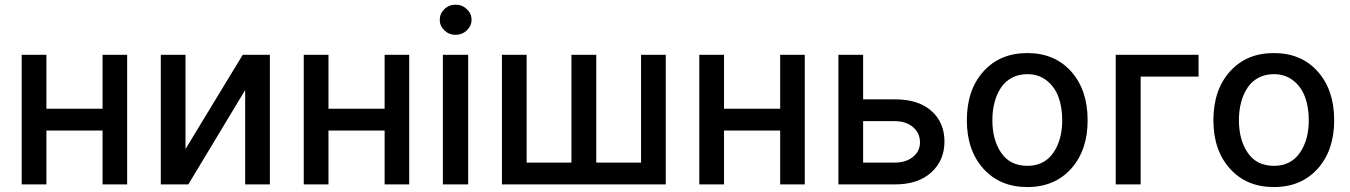

<svg xmlns="http://www.w3.org/2000/svg" viewBox="-20 -776 5682 808"><path d="M175.3 -545.4V-318.4H411.6V-545.4H515.1V0H411.6V-226.6H175.3V0H71.3V-545.4Z M760.7 -148.9 1001.5 -545.4H1115.7V0H1011.7V-397L772.5 0H656.7V-545.4H760.7Z M1362.3 -545.4V-318.4H1598.6V-545.4H1702.1V0H1598.6V-226.6H1362.3V0H1258.3V-545.4Z M1897.5 -629.4Q1869.6 -629.4 1850.1 -648.2Q1830.6 -667 1830.6 -692.9Q1830.6 -718.8 1850.1 -737.5Q1869.6 -756.3 1897.5 -756.3Q1924.8 -756.3 1944.6 -737.5Q1964.4 -718.8 1964.4 -692.9Q1964.4 -667 1944.6 -648.2Q1924.8 -629.4 1897.5 -629.4ZM1843.8 0V-545.4H1950.2V0Z M2092.3 -545.4H2196.3V-91.8H2384.8V-545.4H2489.3V-91.8H2677.7V-545.4H2781.7V0H2092.3Z M3026.9 -545.4V-318.4H3263.2V-545.4H3366.7V0H3263.2V-226.6H3026.9V0H2922.9V-545.4Z M3612.3 -357.9H3746.6Q3844.7 -357.9 3899.7 -309.3Q3954.6 -260.7 3954.6 -180.2Q3954.6 -101.1 3899.2 -50.5Q3843.8 0 3746.6 0H3508.3V-545.4H3612.3ZM3612.3 -266.1V-91.8H3746.6Q3792.5 -91.8 3822 -115.7Q3851.6 -139.6 3851.6 -176.8Q3851.6 -216.3 3822 -241.2Q3792.5 -266.1 3746.6 -266.1Z M4048.8 -270Q4048.8 -397.5 4118.4 -475.1Q4188 -552.7 4303.2 -552.7Q4418.5 -552.7 4487.8 -475.1Q4557.1 -397.5 4557.1 -270Q4557.1 -143.6 4487.8 -66.2Q4418.5 11.2 4303.2 11.2Q4188 11.2 4118.4 -66.2Q4048.8 -143.6 4048.8 -270ZM4303.2 -78.1Q4374.5 -78.1 4412.4 -132.6Q4450.2 -187 4450.2 -270.5Q4450.2 -324.2 4434.6 -367.2Q4418.9 -410.2 4385 -437Q4351.1 -463.9 4303.2 -463.9Q4266.6 -463.9 4238 -448.5Q4209.5 -433.1 4191.9 -406.2Q4174.3 -379.4 4165.3 -345Q4156.2 -310.5 4156.2 -270.5Q4156.2 -186.5 4193.8 -132.3Q4231.4 -78.1 4303.2 -78.1Z M5023.9 -545.4V-453.6H4780.3V0H4675.3V-545.4Z M5086.4 -270Q5086.4 -397.5 5156 -475.1Q5225.6 -552.7 5340.8 -552.7Q5456.1 -552.7 5525.4 -475.1Q5594.7 -397.5 5594.7 -270Q5594.7 -143.6 5525.4 -66.2Q5456.1 11.2 5340.8 11.2Q5225.6 11.2 5156 -66.2Q5086.4 -143.6 5086.4 -270ZM5340.8 -78.1Q5412.1 -78.1 5450 -132.6Q5487.8 -187 5487.8 -270.5Q5487.8 -324.2 5472.2 -367.2Q5456.5 -410.2 5422.6 -437Q5388.7 -463.9 5340.8 -463.9Q5304.2 -463.9 5275.6 -448.5Q5247.1 -433.1 5229.5 -406.2Q5211.9 -379.4 5202.9 -345Q5193.8 -310.5 5193.8 -270.5Q5193.8 -186.5 5231.4 -132.3Q5269 -78.1 5340.8 -78.1Z"/></svg>

Font: Interop Med
Style: Regular
Weight: 500
Designer: Rasmus Andersson, Google, Jang Haemin
Foundry: jhaemin
Version: Version 1.007